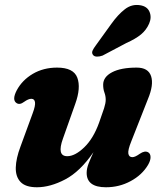

<svg xmlns="http://www.w3.org/2000/svg" viewBox="-20 -758 682 791"><path d="M590.5 -130.5Q600 -125 600.2 -110.8Q600.5 -96.5 589.5 -78Q565 -37 518.2 -11.8Q471.5 13.5 416.5 13.5Q337 13.5 337 -46Q337 -63.5 345.2 -84.8Q353.5 -106 365 -131Q310 -51 248.5 -18.8Q187 13.5 132 13.5Q85.5 13.5 64.8 -8.2Q44 -30 45 -67.8Q46 -105.5 64.5 -154.5L114.5 -291Q126.5 -323 124.2 -337Q122 -351 109 -351Q97 -351 79.5 -338.5Q61 -324.5 48 -333.5Q28.5 -346.5 49 -386Q71.5 -428 115.2 -453.8Q159 -479.5 215 -479.5Q283 -479.5 298.5 -438Q314 -396.5 290 -330L239.5 -187.5Q213 -114.5 257 -114.5Q289 -114.5 326.8 -150.8Q364.5 -187 388 -252Q402 -291 408.8 -312Q415.5 -333 415.5 -347Q415.5 -362.5 410.2 -376.8Q405 -391 405 -409Q405 -441 441.5 -460.2Q478 -479.5 543 -479.5Q591 -479.5 602.5 -444Q614 -408.5 589.5 -350L521 -176Q506 -139 508.8 -124.8Q511.5 -110.5 525.5 -110.5Q536.5 -110.5 556 -124.5Q576.5 -138.5 590.5 -130.5ZM438.5 -659.5Q466 -698 494.5 -720Q523 -742 557 -736.5Q586.5 -732 596 -709.2Q605.5 -686.5 594.5 -661Q583 -634.5 561 -616.2Q539 -598 500 -580.5L402.5 -529Q390.5 -524.5 379.2 -524.8Q368 -525 363 -532Q357 -540 361.5 -549.8Q366 -559.5 374 -570Z"/></svg>

Font: Fraunces 9pt Soft
Style: Bold Italic
Weight: 700
Italic angle: -16°
Version: Version 1.000;[b76b70a41]